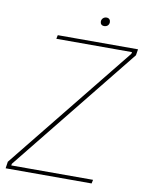

<svg xmlns="http://www.w3.org/2000/svg" viewBox="-91 -894 735 959"><g transform="rotate(10 276.5 -414.5)"><path d="M5 0H441L445 -19H30L32 -28L548 -669L553 -700H146L142 -681H526L524 -672L10 -34ZM366 -785C382 -785 391 -796 391 -809C391 -820 384 -829 371 -829C357 -829 346 -818 346 -805C346 -794 352 -785 366 -785Z"/></g></svg>

Font: Fixel Text 20240404 Thin
Style: Italic
Weight: 100
Width: 4
Italic angle: -10°
Designer: AlfaBravo + MacPaw
Foundry: Kyrylo Tkachov, Marchela Mozhyna, Serhii Makarenko, Maria Weinstein, Zakhar Kryvoshyya
Version: Version 1.211;Glyphs 3.2 (3225)